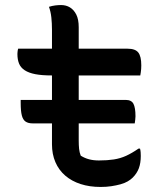

<svg xmlns="http://www.w3.org/2000/svg" viewBox="-20 -727 640 761"><path d="M62 -331H478Q501 -331 509 -315.5Q517 -300 517 -266Q517 -260 516 -252.5Q515 -245 514 -238H109Q92 -238 81.5 -245Q71 -252 66.5 -269.5Q62 -287 62 -319Q62 -323 62 -326Q62 -329 62 -331ZM52 -534H486Q516 -534 528 -519Q540 -504 540 -468Q540 -461 539.5 -453.5Q539 -446 538 -440Q537 -434 536 -428H184Q146 -428 120 -433Q94 -438 78 -448.5Q62 -459 55.5 -475Q49 -491 49 -513Q49 -517 49.5 -521Q50 -525 50.5 -528.5Q51 -532 52 -534ZM535 -138Q537 -131 537.5 -123Q538 -115 538 -109Q538 -81 530.5 -60.5Q523 -40 506 -23Q498 -15 486 -8Q474 -1 457.5 3.5Q441 8 421.5 11Q402 14 379 14Q335 14 299.5 2.5Q264 -9 238.5 -31Q213 -53 199.5 -84.5Q186 -116 186 -155Q186 -211 186 -268Q186 -325 186 -381.5Q186 -438 186 -495Q186 -552 186 -609Q186 -635 183.5 -658Q181 -681 174 -700Q187 -704 199 -705.5Q211 -707 222 -707Q242 -707 257.5 -697.5Q273 -688 282.5 -669Q292 -650 292 -619Q292 -562 292 -506.5Q292 -451 292 -394.5Q292 -338 292 -282Q292 -226 292 -170Q292 -151 293.5 -137Q295 -123 300 -110Q316 -100 333.5 -95.5Q351 -91 372 -91Q405 -91 431 -95Q457 -99 480 -109.5Q503 -120 529 -138Z"/></svg>

Font: Recursive Monospace Casual Medium
Style: Regular
Weight: 500
Version: Version 1.047